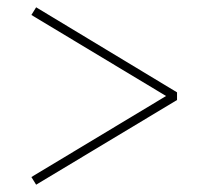

<svg xmlns="http://www.w3.org/2000/svg" viewBox="-20 -599 570 526"><path d="M465 -346V-325L79 -93L66 -114L435 -336L66 -558L79 -579Z"/></svg>

Font: Source Serif Pro ExtraLight
Style: Regular
Weight: 200
Designer: Frank Grießhammer
Foundry: Adobe Systems Incorporated
Version: Version 3.001;hotconv 1.0.111;makeotfexe 2.5.65597